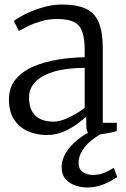

<svg xmlns="http://www.w3.org/2000/svg" viewBox="-20 -586 558 849"><path d="M19.5 -146Q19.5 -198.5 48.2 -234Q77 -269.5 125.2 -290.8Q173.5 -312 233 -322Q292.5 -332 354.5 -333V-365Q354.5 -414.5 344 -444.8Q333.5 -475 307.5 -488.5Q281.5 -502 234.5 -502Q195.5 -502 162.8 -492.5Q130 -483 104.8 -470.5Q79.5 -458 63.5 -449L41.5 -493Q48.5 -499.5 68.8 -511.5Q89 -523.5 118.8 -536Q148.5 -548.5 183.5 -557.2Q218.5 -566 254.5 -566Q321 -566 360.5 -547Q400 -528 417.2 -485.5Q434.5 -443 434.5 -373V-43H496.5V-6Q485.5 -3 469.5 0.5Q453.5 4 436 6.5Q418.5 9 403.5 9Q382 9 371.8 2.5Q361.5 -4 361.5 -33V-70Q349 -59 323.8 -39.8Q298.5 -20.5 263.5 -4.8Q228.5 11 186.5 11Q142 11 104 -5.5Q66 -22 42.8 -56.8Q19.5 -91.5 19.5 -146ZM216.5 -48Q246.5 -48 285.5 -67Q324.5 -86 354.5 -109V-286Q271.5 -285.5 217 -268.8Q162.5 -252 135.5 -223Q108.5 -194 108.5 -156Q108.5 -116 122.8 -92.2Q137 -68.5 161.5 -58.2Q186 -48 216.5 -48ZM364.5 243Q341.5 243 315.5 235Q289.5 227 271 207Q252.5 187 252.5 152Q252.5 127.5 263.8 104Q275 80.5 293.8 59.8Q312.5 39 336 22Q359.5 5 384 -6L414 -10L452 -6Q418 9 389.8 30.5Q361.5 52 344.5 78.5Q327.5 105 327.5 135Q327.5 161 345.2 174.2Q363 187.5 391.5 187.5Q417.5 187.5 439 179Q460.5 170.5 483.5 156L498.5 196.5Q481.5 208.5 461.2 219Q441 229.5 417.2 236.2Q393.5 243 364.5 243Z"/></svg>

Font: Merriweather 7pt Light
Style: Regular
Weight: 300
Designer: Eben Sorkin
Foundry: Eben Sorkin
Version: Version 2.200;gftools[0.9.31]